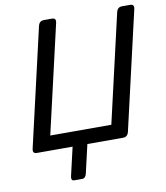

<svg xmlns="http://www.w3.org/2000/svg" viewBox="-94 -778 899 1037"><g transform="rotate(-10 355.0 -259.5)"><path d="M55.2 0Q30.8 0 37.1 -26.9L186 -673.3Q192.4 -700.2 216.8 -700.2H261.7Q286.1 -700.2 279.8 -673.3L143.1 -80.1H478L614.7 -673.3Q621.1 -700.2 645.5 -700.2H690.4Q714.8 -700.2 708.5 -673.3L559.6 -26.9Q553.2 0 528.8 0H332.5L296.4 156.2Q291 180.7 271.5 180.7H229.5Q210 180.7 215.3 156.2L251.5 0Z"/></g></svg>

Font: Istok Web
Style: BoldItalic
Weight: 700
Italic angle: -13°
Designer: Andrey V. Panov
Foundry: Andrey V. Panov
Version: Version 1.0.2g